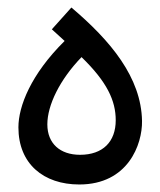

<svg xmlns="http://www.w3.org/2000/svg" viewBox="-20 -490 427 511"><path d="M191 1C321 1 359 -106 358 -168C356 -284 274 -382 170 -470L118 -412L152 -381C62 -292 29 -207 29 -151C29 -54 96 1 191 1ZM193 -78C140 -78 106 -108 106 -159C106 -210 139 -278 197 -338C265 -272 288 -222 288 -170C288 -113 254 -78 193 -78Z"/></svg>

Font: Noto Sans Arabic UI SmCn
Style: Regular
Weight: 400
Width: 4
Designer: Monotype Design Team, Nadine Chahine and Nizar Qandah
Foundry: Monotype Imaging Inc.
Version: Version 2.010